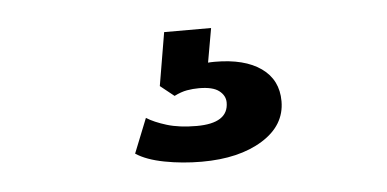

<svg xmlns="http://www.w3.org/2000/svg" viewBox="-29 -53 558 277"><g transform="rotate(-5 250.0 85.5)"><path d="M254 181Q226 181 200 176Q174 171 159 161L179 111Q190 118 208 123.5Q226 129 251 129Q297 129 297 99Q297 89 288 82Q279 75 259 75Q250 75 241.5 76.5Q233 78 223 83L203 67L216 -10H284L272 58L240 48Q251 43 262.5 41Q274 39 285 39Q328 39 352 56Q376 73 376 104Q376 139 342 160Q308 181 254 181Z"/></g></svg>

Font: Rokkitt
Style: Bold
Weight: 700
Designer: Vernon Adams
Foundry: Vernon Adams
Version: Version 3.103